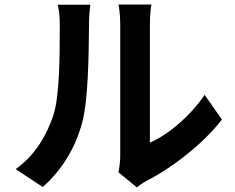

<svg xmlns="http://www.w3.org/2000/svg" viewBox="-20 -784 1040 848"><path d="M627 15C739 -42 877 -148 960 -256L884 -365C817 -268 723 -189 642 -154V-679C642 -724 648 -761 649 -764H503C504 -761 511 -725 511 -680V-96C511 -69 507 -42 503 -23L585 44C594 36 605 27 627 15ZM343 -243C370 -342 372 -546 373 -666V-674C373 -716 378 -758 379 -763H235C241 -738 244 -712 244 -672V-658C244 -537 243 -358 216 -276C188 -191 137 -99 49 -37L169 42C254 -34 313 -130 343 -243Z"/></svg>

Font: Glow Sans TC Normal
Style: Bold
Weight: 700
Designer: Ryoko NISHIZUKA (kana, bopomofo & ideographs); Paul D. Hunt (Latin, Greek & Cyrillic); Sandoll Communications, Soo-young
Version: Version 0.93